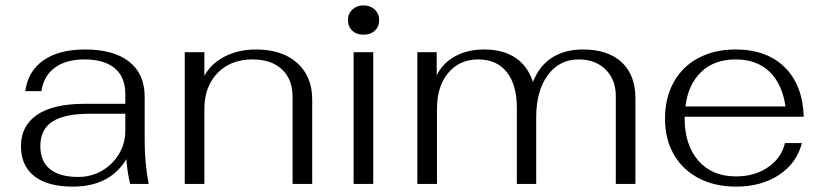

<svg xmlns="http://www.w3.org/2000/svg" viewBox="-20 -684 3058 714"><path d="M58 -140Q58 -217 118.5 -257.5Q179 -298 295 -298H446V-335Q446 -397 407 -430Q368 -463 294 -463Q225 -463 183.5 -432Q142 -401 134 -345H74Q84 -420 142 -460Q200 -500 296 -500Q403 -500 460.5 -454.5Q518 -409 518 -324V-161Q518 -76 533 0H464Q453 -46 450 -92Q388 10 251 10Q157 10 107.5 -29Q58 -68 58 -140ZM446 -197V-261H314Q220 -261 175 -232Q130 -203 130 -141Q130 -84 166 -55Q202 -26 271 -26Q319 -26 359 -49Q399 -72 422.5 -111.5Q446 -151 446 -197Z M667 -490H740V-402Q765 -448 816 -474Q867 -500 932 -500Q1029 -500 1085 -450Q1141 -400 1141 -314V0H1068V-324Q1068 -389 1028.5 -426Q989 -463 919 -463Q838 -463 789 -412.5Q740 -362 740 -279V0H667Z M1274 -609Q1274 -633 1290.5 -648.5Q1307 -664 1332 -664Q1357 -664 1373.5 -648.5Q1390 -633 1390 -609Q1390 -585 1374 -570Q1358 -555 1332 -555Q1306 -555 1290 -570Q1274 -585 1274 -609ZM1295 -490H1368V0H1295Z M1532 -490H1604V-404Q1627 -450 1673 -475Q1719 -500 1780 -500Q1851 -500 1897 -469Q1943 -438 1962 -379Q1985 -439 2032.5 -469.5Q2080 -500 2148 -500Q2241 -500 2292 -452.5Q2343 -405 2343 -318V0H2270V-327Q2270 -388 2232 -425.5Q2194 -463 2132 -463Q2060 -463 2017 -404.5Q1974 -346 1974 -247V0H1902V-283Q1902 -369 1864.5 -416Q1827 -463 1758 -463Q1689 -463 1647 -413Q1605 -363 1605 -279V0H1532Z M2899 -152H2962Q2943 -77 2877 -33.5Q2811 10 2717 10Q2638 10 2578 -21.5Q2518 -53 2485.5 -110Q2453 -167 2453 -243Q2453 -320 2485.5 -378.5Q2518 -437 2577.5 -468.5Q2637 -500 2715 -500Q2831 -500 2898 -434Q2965 -368 2969 -250H2526V-245Q2526 -145 2577 -86.5Q2628 -28 2717 -28Q2786 -28 2836 -62Q2886 -96 2899 -152ZM2529 -288H2901Q2889 -372 2841.5 -417.5Q2794 -463 2716 -463Q2636 -463 2587.5 -416.5Q2539 -370 2529 -288Z"/></svg>

Font: Fahkwang Light
Style: Regular
Weight: 300
Version: Version 1.000; ttfautohint (v1.6)